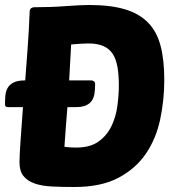

<svg xmlns="http://www.w3.org/2000/svg" viewBox="-22 -739 713 769"><path d="M97 -695Q98 -703 103.5 -706.5Q109 -710 114 -710Q182 -710 241.5 -714.5Q301 -719 335 -719Q420 -719 477.5 -702Q535 -685 570.5 -649Q606 -613 621 -556Q636 -499 636 -419Q636 -338 619.5 -260.5Q603 -183 562 -123Q521 -63 451.5 -26.5Q382 10 276 10Q227 10 186.5 8Q146 6 117 -4Q88 -14 72 -34Q56 -54 56 -89Q56 -111 60 -170.5Q64 -230 70 -310H9Q-2 -310 -2 -321Q-2 -339 -0.5 -356Q1 -373 8.5 -386.5Q16 -400 32.5 -408.5Q49 -417 79 -417Q85 -496 88.5 -544Q92 -592 93.5 -620.5Q95 -649 95.5 -664.5Q96 -680 97 -695ZM248 -310Q245 -268 241.5 -227Q238 -186 236 -151Q251 -149 263 -148.5Q275 -148 283 -148Q339 -148 372.5 -172Q406 -196 424 -233Q442 -270 448 -314Q454 -358 454 -397Q454 -439 448.5 -470.5Q443 -502 429.5 -523Q416 -544 392 -554.5Q368 -565 332 -565Q321 -565 304 -564Q287 -563 263 -561L255 -417H343Q349 -417 354 -413.5Q359 -410 359 -403Q359 -382 356.5 -365Q354 -348 346 -336Q338 -324 322.5 -317Q307 -310 281 -310Z"/></svg>

Font: PoetsenOne
Style: Regular
Weight: 400
Designer: Rodrigo Fuenzalida, Pablo Impallari
Foundry: Pablo Impallari, Rodrigo Fuenzalida
Version: Version 1.000; ttfautohint (v0.8) -G 200 -r 50